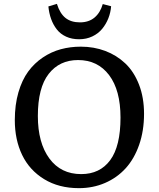

<svg xmlns="http://www.w3.org/2000/svg" viewBox="-20 -954 817 988"><path d="M387.2 -752Q349.6 -752 320.3 -765.4Q291 -778.8 272.5 -802.5Q253.9 -826.2 243.2 -856Q232.4 -885.7 229 -920.9L272.9 -934.1Q288.1 -884.8 316.9 -861.8Q345.7 -838.9 391.1 -838.9Q437 -838.9 466.6 -863.8Q496.1 -888.7 508.8 -933.1L551.8 -921.9Q549.3 -889.6 537.6 -859.9Q525.9 -830.1 505.9 -805.7Q485.8 -781.2 455.1 -766.6Q424.3 -752 387.2 -752ZM386.2 14.2Q282.7 14.2 207.3 -32Q131.8 -78.1 94 -156.5Q56.2 -234.9 56.2 -335.9Q56.2 -414.6 74.7 -478.5Q93.3 -542.5 125 -585.7Q156.7 -628.9 200.4 -658.2Q244.1 -687.5 293 -700.7Q341.8 -713.9 396 -713.9Q463.4 -713.9 521.7 -691.9Q580.1 -669.9 624.8 -627.7Q669.4 -585.4 695.3 -518.8Q721.2 -452.1 721.2 -368.2Q721.2 -280.8 696 -208.7Q670.9 -136.7 626.5 -87.9Q582 -39.1 520.3 -12.5Q458.5 14.2 386.2 14.2ZM397.9 -58.1Q494.1 -58.1 547.1 -129.9Q600.1 -201.7 600.1 -349.1Q600.1 -489.7 541.5 -567.4Q482.9 -645 381.8 -645Q286.1 -645 230.5 -573.7Q174.8 -502.4 174.8 -356.9Q174.8 -219.2 233.9 -138.7Q293 -58.1 397.9 -58.1Z"/></svg>

Font: Literata Book Medium
Style: Regular
Weight: 500
Designer: Latin by Veronika Burian and Jose Scaglione. Greek by Irene Vlachou. Cyrillic by Vera Evstafieva
Foundry: TypeTogether
Version: Version 2.003;PS 002.003;hotconv 1.0.88;makeotf.lib2.5.64775